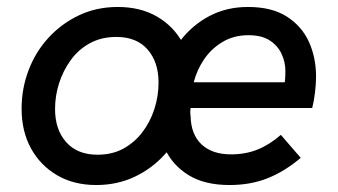

<svg xmlns="http://www.w3.org/2000/svg" viewBox="-20 -522 970 551"><path d="M639 9Q567 9 521 -19.5Q475 -48 453 -95.5Q431 -143 431 -200Q431 -256 448 -309.5Q465 -363 498.5 -406.5Q532 -450 581 -476Q630 -502 692 -502Q760 -502 803 -474.5Q846 -447 866.5 -402Q887 -357 887 -302Q887 -281 884 -256.5Q881 -232 876 -212H527Q526 -206 526 -200Q526 -194 527 -189Q528 -136 558.5 -107.5Q589 -79 643 -79Q685 -79 719.5 -93Q754 -107 786 -135L843 -69Q797 -30 748 -10.5Q699 9 639 9ZM795 -267Q797 -283 798 -293Q799 -303 799 -318Q799 -344 788 -367.5Q777 -391 754 -406Q731 -421 693 -421Q651 -421 618.5 -401.5Q586 -382 565.5 -351.5Q545 -321 536 -286H826ZM256 9Q192 9 144 -19Q96 -47 69 -96Q42 -145 42 -210Q42 -268 62 -320.5Q82 -373 119 -413.5Q156 -454 206.5 -478Q257 -502 318 -502Q383 -502 430.5 -474.5Q478 -447 504.5 -398.5Q531 -350 531 -285Q531 -226 510.5 -173Q490 -120 453 -79Q416 -38 366 -14.5Q316 9 256 9ZM260 -78Q302 -78 334 -95.5Q366 -113 388.5 -142.5Q411 -172 423 -209Q435 -246 435 -285Q435 -344 403.5 -380Q372 -416 314 -416Q271 -416 238 -398Q205 -380 183 -349.5Q161 -319 149.5 -283Q138 -247 138 -209Q138 -150 170 -114Q202 -78 260 -78Z"/></svg>

Font: Hanken Grotesk Medium
Style: Italic
Weight: 500
Italic angle: -8°
Designer: Alfredo Marco Pradil
Foundry: Hanken Design Co.
Version: Version 3.013